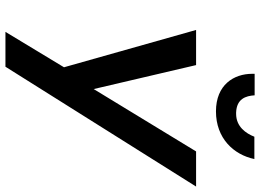

<svg xmlns="http://www.w3.org/2000/svg" viewBox="-145 -810 955 705"><g transform="rotate(90 332.5 -457.5)"><path d="M251 -915C251 -912 251 -909 251 -906C251 -839 291 -773 389 -773C488 -773 548 -838 564 -914H482C470 -883 445 -847 398 -847C396 -847 395 -847 393 -847C343 -849 332 -882 330 -915ZM665 -700H536L307 -324L219 -700H90L227 -215L97 0H225Z"/></g></svg>

Font: Jost Medium
Style: Italic
Weight: 500
Italic angle: -5°
Version: Version 3.710